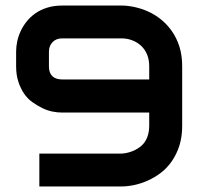

<svg xmlns="http://www.w3.org/2000/svg" viewBox="-20 -672 733 692"><path d="M38.1 -432.7V-486.1Q38.1 -503 41.8 -521.5Q45.5 -540.1 54 -558.7Q62.4 -577.2 75.5 -593.8Q88.6 -610.4 106.9 -623.5Q125.2 -636.6 149.8 -644.3Q174.3 -652 204 -652H417.3Q439.6 -652 464.1 -646.8Q488.6 -641.6 513.4 -630.7Q538.1 -619.8 559.9 -602.2Q581.7 -584.7 599 -560.4Q616.3 -536.1 626.5 -504.5Q636.6 -472.8 636.6 -432.7V-218.8Q636.6 -178.7 626.5 -147Q616.3 -115.3 599 -90.6Q581.7 -65.8 559.9 -49.3Q538.1 -32.7 513.4 -21.5Q488.6 -10.4 464.1 -5.2Q439.6 0 417.3 0H121.8V-118.3H417.3Q439.6 -119.8 458.2 -127.5Q476.7 -135.1 490.1 -147Q503.5 -158.9 510.6 -177.2Q517.8 -195.5 517.8 -218.8V-266.3H204Q187.1 -266.3 168.6 -270Q150 -273.8 131.9 -282.7Q113.9 -291.6 96.5 -304Q79.2 -316.3 66.6 -334.9Q54 -353.5 46 -378Q38.1 -402.5 38.1 -432.7ZM517.8 -432.7Q517.8 -456.4 510.4 -474.8Q503 -493.1 489.4 -506.2Q475.7 -519.3 457.2 -526.5Q438.6 -533.7 417.3 -533.7H204Q182.2 -533.7 169.3 -520Q156.4 -506.4 156.4 -486.1V-432.7Q156.4 -409.4 168.6 -397.5Q180.7 -385.6 205 -385.6H517.8Z"/></svg>

Font: AKL FREE 001
Style: Regular
Weight: 400
Designer: AKL
Foundry: AKL
Version: Version 1.00;August 10, 2024;FontCreator 13.0.0.2630 64-bit